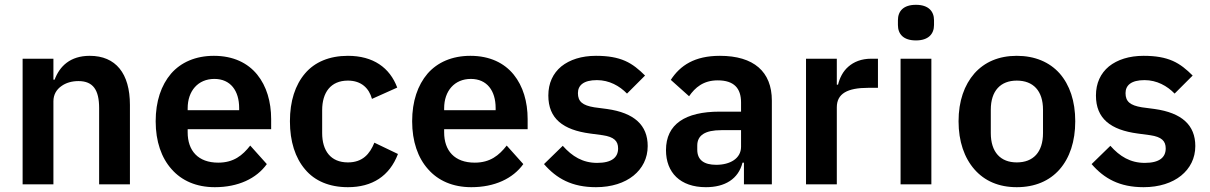

<svg xmlns="http://www.w3.org/2000/svg" viewBox="-20 -766 5027 798"><path d="M74 0V-522H202V-435H207C228 -491 272 -534 353 -534C461 -534 520 -461 520 -330V0H392V-317C392 -392 367 -429 306 -429C279 -429 254 -422 235 -408C215 -394 202 -373 202 -345V0Z M873 12C796 12 735 -15 693 -63C651 -110 627 -178 627 -262C627 -345 650 -412 691 -460C732 -507 793 -534 869 -534C950 -534 1010 -504 1049 -456C1088 -408 1107 -343 1107 -271V-229H760V-216C760 -140 803 -90 887 -90C951 -90 988 -120 1020 -161L1089 -84C1046 -24 970 12 873 12ZM871 -438C803 -438 760 -388 760 -316V-308H974V-317C974 -389 938 -438 871 -438Z M1426 12C1349 12 1288 -14 1248 -62C1207 -110 1185 -178 1185 -262C1185 -346 1207 -413 1248 -461C1288 -508 1349 -534 1426 -534C1531 -534 1600 -485 1631 -402L1526 -355C1514 -399 1482 -431 1426 -431C1354 -431 1319 -381 1319 -308V-213C1319 -140 1354 -91 1426 -91C1487 -91 1517 -126 1536 -173L1634 -126C1599 -34 1527 12 1426 12Z M1939 12C1862 12 1801 -15 1759 -63C1717 -110 1693 -178 1693 -262C1693 -345 1716 -412 1757 -460C1798 -507 1859 -534 1935 -534C2016 -534 2076 -504 2115 -456C2154 -408 2173 -343 2173 -271V-229H1826V-216C1826 -140 1869 -90 1953 -90C2017 -90 2054 -120 2086 -161L2155 -84C2112 -24 2036 12 1939 12ZM1937 -438C1869 -438 1826 -388 1826 -316V-308H2040V-317C2040 -389 2004 -438 1937 -438Z M2457 12C2357 12 2293 -24 2241 -84L2319 -160C2358 -116 2402 -89 2462 -89C2523 -89 2549 -112 2549 -149C2549 -180 2532 -197 2485 -204L2433 -211C2320 -226 2259 -273 2259 -369C2259 -420 2278 -461 2313 -490C2348 -518 2397 -534 2457 -534C2508 -534 2546 -527 2578 -513C2610 -499 2636 -477 2661 -452L2586 -377C2555 -409 2512 -433 2461 -433C2405 -433 2382 -411 2382 -379C2382 -344 2401 -328 2450 -320L2503 -313C2616 -297 2672 -246 2672 -159C2672 -108 2650 -66 2613 -36C2576 -6 2522 12 2457 12Z M2972 -534C2867 -534 2807 -494 2768 -434L2844 -366C2869 -402 2903 -432 2963 -432C3031 -432 3060 -399 3060 -340V-302H2971C2828 -302 2748 -250 2748 -142C2748 -49 2807 12 2914 12C2993 12 3049 -22 3066 -90H3072V0H3188V-348C3188 -468 3113 -534 2972 -534ZM3060 -156C3060 -107 3014 -81 2957 -81C2906 -81 2878 -101 2878 -144V-161C2878 -204 2911 -225 2978 -225H3060V-156Z M3330 0V-522H3458V-414H3463C3470 -442 3483 -469 3506 -489C3529 -509 3560 -522 3601 -522H3629V-401H3589C3502 -401 3458 -377 3458 -320V0Z M3787 -598C3734 -598 3712 -625 3712 -662V-682C3712 -719 3734 -746 3787 -746C3839 -746 3862 -719 3862 -682V-662C3862 -625 3839 -598 3787 -598ZM3723 -522H3851V0H3723Z M4206 12C4131 12 4072 -14 4030 -62C3988 -110 3964 -178 3964 -262C3964 -346 3988 -413 4030 -461C4072 -508 4131 -534 4206 -534C4281 -534 4342 -508 4384 -461C4426 -413 4449 -346 4449 -262C4449 -178 4426 -110 4384 -62C4342 -14 4281 12 4206 12ZM4206 -91C4274 -91 4315 -133 4315 -213V-310C4315 -389 4274 -431 4206 -431C4139 -431 4098 -389 4098 -310V-213C4098 -133 4139 -91 4206 -91Z M4733 12C4633 12 4569 -24 4517 -84L4595 -160C4634 -116 4678 -89 4738 -89C4799 -89 4825 -112 4825 -149C4825 -180 4808 -197 4761 -204L4709 -211C4596 -226 4535 -273 4535 -369C4535 -420 4554 -461 4589 -490C4624 -518 4673 -534 4733 -534C4784 -534 4822 -527 4854 -513C4886 -499 4912 -477 4937 -452L4862 -377C4831 -409 4788 -433 4737 -433C4681 -433 4658 -411 4658 -379C4658 -344 4677 -328 4726 -320L4779 -313C4892 -297 4948 -246 4948 -159C4948 -108 4926 -66 4889 -36C4852 -6 4798 12 4733 12Z"/></svg>

Font: Plexus Sans SemiBold
Style: Regular
Weight: 600
Version: Version 2.001;PS 002.001;hotconv 1.0.70;makeotf.lib2.5.58329